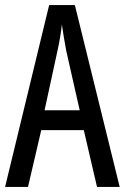

<svg xmlns="http://www.w3.org/2000/svg" viewBox="-20 -734 490 754"><path d="M361 0 309 -223H142L90 0H0L173 -714H274L450 0ZM240 -535Q235 -563 230.5 -589Q226 -615 223 -638Q218 -590 206 -536L155 -301H293Z"/></svg>

Font: Noto Sans Kannada ExtraCondensed
Style: Regular
Weight: 400
Width: 2
Designer: Jelle Bosma - Monotype Design Team
Foundry: Monotype Imaging Inc.
Version: Version 2.005; ttfautohint (v1.8.4.7-5d5b)